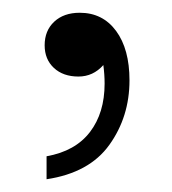

<svg xmlns="http://www.w3.org/2000/svg" viewBox="-20 -110 270 301"><path d="M53 135Q98 127 121 97Q144 67 144 21Q144 7 142 -8Q126 10 103 10Q79 10 64.5 -3.5Q50 -17 50 -39Q50 -62 65 -76Q80 -90 105 -90Q141 -90 162 -61.5Q183 -33 183 16Q183 73 151.5 117Q120 161 53 171Z"/></svg>

Font: Open Sauce One Light
Style: Regular
Weight: 300
Designer: Alfredo Marco Pradil
Foundry: Creative Sauce Fz LLC
Version: Version 1.477